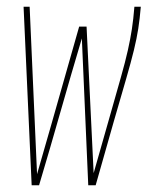

<svg xmlns="http://www.w3.org/2000/svg" viewBox="-20 -550 438 570"><path d="M264 0H242L223 -436Q207 -382 191 -327.5Q175 -273 159.5 -218Q144 -163 128 -108.5Q112 -54 96 0H74L50 -530H68L90 -33Q111 -106 132 -179Q153 -252 173.5 -325Q194 -398 215 -471H237L258 -36Q287 -138 306.5 -206.5Q326 -275 339 -321Q352 -367 359.5 -400.5Q367 -434 371.5 -463.5Q376 -493 379 -530H398Q395 -494 390.5 -465Q386 -436 377.5 -401Q369 -366 354.5 -316Q340 -266 318 -190Q296 -114 264 0Z"/></svg>

Font: Georama
Style: Italic
Weight: 400
Width: 2
Italic angle: -9°
Designer: Jean-Baptiste Levee
Foundry: Production Type
Version: Version 1.000